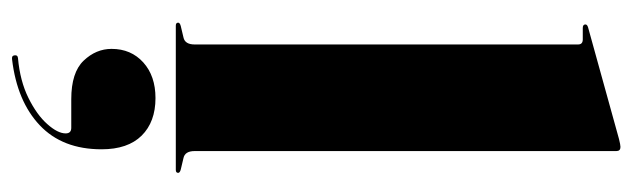

<svg xmlns="http://www.w3.org/2000/svg" viewBox="-394 -402 1073 326"><g transform="rotate(90 143.0 -238.5)"><path d="M236 -748V-32Q236 -15.5 248 -13L267 -8.5Q273 -7 273 -4Q273 0 268 0H23Q18 0 18 -4Q18 -7 24 -8.5L43 -13Q55 -15.5 55 -32V-683Q55 -691 46.5 -691H27Q21 -691 21 -695.5Q21 -698.5 26 -700L215.5 -752.5Q225.5 -755 229 -755Q236 -755 236 -748ZM148 177.5Q102.5 177.5 82.5 156.5Q62.5 135.5 62.5 109Q62.5 76 85.5 55.2Q108.5 34.5 146 34.5Q186.5 34.5 209.8 58Q233 81.5 233 126Q233 192.5 192.2 231Q151.5 269.5 80.5 278Q74 279 73.5 274Q72.5 268.5 78 268Q117 264.5 145.8 250.2Q174.5 236 190.2 218.2Q206 200.5 206 187Q206 177.5 196.5 177.5Z"/></g></svg>

Font: Fraunces 144pt S000 Black
Style: Regular
Weight: 900
Version: Version 1.000; ttfautohint (v1.8.3)